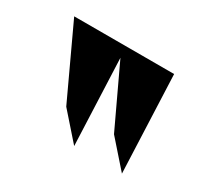

<svg xmlns="http://www.w3.org/2000/svg" viewBox="-65 -855 391 376"><g transform="rotate(30 130.5 -667.0)"><path d="M9 -777 84 -616 136 -557 128 -752 192 -616 244 -557 235 -777Z"/></g></svg>

Font: Charger Sport
Style: Bd
Weight: 700
Designer: Jasper
Foundry: Cannot Into Space Fonts
Version: Version 1.1